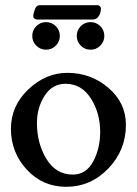

<svg xmlns="http://www.w3.org/2000/svg" viewBox="-20 -710 527 738"><path d="M132 -690H355Q360 -690 364 -686Q368 -682 368 -678Q368 -661 359.5 -648Q351 -635 337 -635H122Q117 -635 112.5 -638.5Q108 -642 108 -647Q108 -658 114 -674Q120 -690 132 -690ZM119.5 -609.5Q135 -625 157 -625Q179 -625 194.5 -609.5Q210 -594 210 -572Q210 -550 194.5 -534.5Q179 -519 157 -519Q135 -519 119.5 -534.5Q104 -550 104 -572Q104 -594 119.5 -609.5ZM290.5 -609.5Q306 -625 328 -625Q350 -625 365.5 -609.5Q381 -594 381 -572Q381 -550 365.5 -534.5Q350 -519 328 -519Q306 -519 290.5 -534.5Q275 -550 275 -572Q275 -594 290.5 -609.5ZM122 -237Q122 -159 158.5 -99Q195 -39 260 -39Q311 -39 338 -89Q365 -139 365 -203Q365 -276 329 -332Q293 -388 232 -388Q181 -388 151.5 -342Q122 -296 122 -237ZM239 -430Q329 -430 396.5 -372.5Q464 -315 464 -230Q464 -133 396.5 -62.5Q329 8 234 8Q144 8 83 -58Q22 -124 22 -215Q22 -303 89 -366.5Q156 -430 239 -430Z"/></svg>

Font: EB Garamond 08
Style: Regular
Weight: 400
Version: Version 0.016 ; ttfautohint (v1.5)